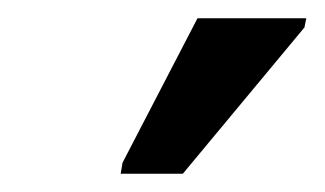

<svg xmlns="http://www.w3.org/2000/svg" viewBox="-20 -796 355 210"><path d="M112 -606 114 -618 196 -776H315L313 -766L180 -606Z"/></svg>

Font: Noto Sans SemiCondensed Medium
Style: Italic
Weight: 500
Width: 4
Italic angle: -12°
Designer: Monotype Design Team
Foundry: Monotype Imaging Inc.
Version: Version 2.013; ttfautohint (v1.8.4.7-5d5b)